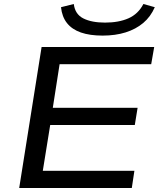

<svg xmlns="http://www.w3.org/2000/svg" viewBox="-20 -940 794 960"><path d="M76 0 188 -705H751L736 -619H278L244 -401H668L654 -315H231L194 -86H652L639 0ZM493 -762Q429 -762 384.5 -777.5Q340 -793 315 -824.5Q290 -856 285 -904L349 -920Q355 -869 396.5 -848Q438 -827 505 -827Q574 -827 622.5 -848.5Q671 -870 697 -920L754 -904Q733 -856 696 -825Q659 -794 608 -778Q557 -762 493 -762Z"/></svg>

Font: Nunito Sans 10pt Expanded Medium
Style: Italic
Weight: 500
Width: 7
Italic angle: -9°
Designer: Vernon Adams
Foundry: Vernon Adams
Version: Version 3.101;gftools[0.9.27]